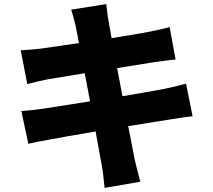

<svg xmlns="http://www.w3.org/2000/svg" viewBox="-20 -845 1040 936"><path d="M84 -304 118 -144C141 -150 179 -157 224 -165C265 -173 351 -188 446 -204L477 -34C483 -4 485 32 490 71L664 41C655 6 645 -31 638 -61L605 -230L805 -262C843 -268 889 -276 919 -278L887 -437C858 -429 816 -419 777 -411C735 -403 660 -390 577 -376L551 -513L732 -542C764 -546 810 -553 836 -555L807 -713C779 -705 734 -695 701 -689C669 -683 601 -671 524 -659L509 -743C504 -768 501 -805 498 -825L327 -798C335 -773 342 -748 349 -718L365 -635L179 -608C148 -604 116 -602 81 -600L113 -435C150 -445 177 -451 211 -458L393 -488L419 -351L196 -316C162 -311 112 -305 84 -304Z"/></svg>

Font: Noto Sans CJK TC Black
Style: Regular
Weight: 900
Designer: Ryoko NISHIZUKA 西塚涼子 (kana, bopomofo & ideographs); Paul D. Hunt (Latin, Greek & Cyrillic); Sandoll Communications 산돌커뮤니
Foundry: Adobe
Version: Version 2.004;hotconv 1.0.118;makeotfexe 2.5.65603